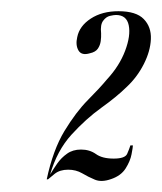

<svg xmlns="http://www.w3.org/2000/svg" viewBox="-20 -721 292 346"><path d="M142 -625Q152.2 -627.2 156.4 -633.4Q160.5 -639.5 161.5 -646.9Q162.5 -654.2 162.2 -661Q160.5 -676.5 165.9 -683.6Q171.2 -690.8 178.2 -692.4Q185.2 -694 189 -694Q208.2 -694 212 -675.4Q215.8 -656.8 205.5 -629.5Q195.2 -602.2 173 -578.2Q160 -562.5 138.5 -540.9Q117 -519.2 96.2 -485Q75.5 -450.8 64.2 -397.8H66.5Q69.2 -400.2 78.6 -407.8Q88 -415.2 102.8 -415.2Q116.8 -415.2 127.9 -408.8Q139 -402.2 151 -397.2Q163 -392.2 180 -398.2Q198 -404.2 206.4 -417.5Q214.8 -430.8 217.1 -443.2Q219.5 -455.8 219.5 -459H215Q213 -452.5 209.2 -443.9Q205.5 -435.2 184.8 -435.2Q164.2 -435.2 152.9 -443.4Q141.5 -451.5 126 -451.5Q111.2 -451.5 100.9 -444.1Q90.5 -436.8 83.2 -426.4Q76 -416 70.5 -406.8L70.2 -406.2Q82.8 -449.8 108.9 -478.4Q135 -507 162.6 -526.8Q190.2 -546.5 208.5 -564.5Q227.2 -582 239.1 -605.4Q251 -628.8 251.9 -650.6Q252.8 -672.5 239.1 -686.6Q225.5 -700.8 193.5 -700.8Q164 -700.8 143.6 -687.5Q123.2 -674.2 119.2 -654.2Q115.8 -639.8 121.4 -630.1Q127 -620.5 142 -625Z"/></svg>

Font: Emberly Black
Style: Italic
Weight: 900
Italic angle: -12°
Designer: Rajesh Rajput
Foundry: Rajesh Rajput
Version: Version 1.000